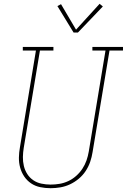

<svg xmlns="http://www.w3.org/2000/svg" viewBox="-20 -982 667 1010"><path d="M246 8Q218 8 191.5 2.5Q165 -3 143.5 -17.5Q122 -32 107.5 -53.5Q93 -75 86 -100.5Q79 -126 79.5 -153.5Q80 -181 85 -208L169 -716H100V-735H261V-716H190L105 -205Q101 -181 100.5 -156.5Q100 -132 105.5 -109Q111 -86 123.5 -66.5Q136 -47 155 -34Q174 -21 198 -16Q222 -11 246 -11Q270 -11 293.5 -15Q317 -19 339.5 -29.5Q362 -40 381 -57Q400 -74 413.5 -94.5Q427 -115 435 -138Q443 -161 447 -185L535 -716H466V-735H627V-716H556L467 -182Q463 -156 454.5 -131Q446 -106 431 -83Q416 -60 394.5 -42Q373 -24 348.5 -12.5Q324 -1 298 3.5Q272 8 246 8Q246 8 246 8Q246 8 246 8ZM367 -811 282 -950 301 -960 380 -826 504 -962 521 -948 390 -811Z"/></svg>

Font: Iosevka Curly Slab ThExObl
Style: Regular
Weight: 100
Width: 7
Italic angle: -9°
Monospace: yes
Designer: Belleve Invis
Foundry: Belleve Invis
Version: Version 11.1.0; ttfautohint (v1.8.3)